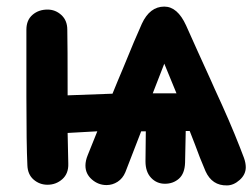

<svg xmlns="http://www.w3.org/2000/svg" viewBox="-20 -558 765 582"><path d="M668 4Q688 4 706.5 -12.5Q725 -29 725 -51Q725 -64 719.5 -79.5Q714 -95 707 -112Q677 -189 631 -288L619 -315Q609 -337 599 -359Q589 -381 579 -403L544 -481Q518 -538 478 -538Q434 -538 410 -486Q390 -442 353 -351Q345 -332 337 -313Q329 -293 321 -274L185 -269Q185 -426 184 -468Q184 -496 166 -512.5Q148 -529 124 -529Q97 -529 78.5 -513Q60 -497 60 -468V-265Q60 -120 63 -57Q64 -29 82 -13.5Q100 2 124 2Q150 2 169 -15Q188 -32 187 -62L185 -155L275 -160L246 -88Q239 -71 239 -56Q239 -31 258.5 -14Q278 3 303 3Q321 3 336.5 -7Q352 -17 360 -36L408 -160H422L421 -69Q421 -37 438 -19Q455 -1 480 -1Q505 -1 522.5 -16.5Q540 -32 541 -65L543 -161H555L571 -120Q585 -81 603 -39Q623 5 668 4ZM443 -275 478 -365 515 -275H443Z"/></svg>

Font: Balsamiq Sans
Style: Bold
Weight: 700
Designer: Michael Angeles
Foundry: Balsamiq SRL
Version: Version 1.020; ttfautohint (v1.8.4.7-5d5b);gftools[0.9.26]